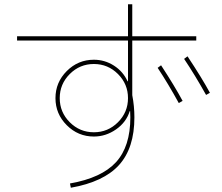

<svg xmlns="http://www.w3.org/2000/svg" viewBox="-20 -830 1040 900"><path d="M719 -512 735 -524Q799 -426 836 -357L818 -347Q768 -438 719 -512ZM843 -554 859 -566Q926 -465 964 -395L946 -385Q894 -478 843 -554ZM590 -309H588Q572 -257 524 -223.5Q476 -190 420 -190Q346 -190 293 -243Q240 -296 240 -370Q240 -444 293 -497Q346 -550 420 -550Q471 -550 514 -522.5Q557 -495 578 -449H580V-640H60V-660H580V-810H600V-660H900V-640H600V-384Q610 -332 610 -280Q610 -136 538 -56.5Q466 23 312 50L308 30Q456 4 523.5 -69.5Q591 -143 591 -280Q591 -285 590.5 -294.5Q590 -304 590 -309ZM307 -483Q260 -436 260 -370Q260 -304 307 -257Q354 -210 420 -210Q486 -210 533 -257Q580 -304 580 -370Q580 -436 533 -483Q486 -530 420 -530Q354 -530 307 -483Z"/></svg>

Font: Mplus 1p Thin
Style: Regular
Weight: 250
Version: Version 1.061